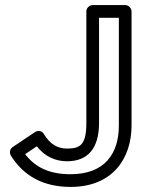

<svg xmlns="http://www.w3.org/2000/svg" viewBox="-20 -699 586 756"><path d="M79 -92 125 -123C157 -82 199 -64 244 -64C325 -64 370 -114 370 -215V-629H448V-205C448 -96 394 -13 258 -13C174 -13 119 -40 79 -92ZM30 -120C19 -113 16 -98 23 -86C73 -6 151 37 258 37C424 37 498 -76 498 -205V-654C498 -665 488 -679 473 -679H345C334 -679 320 -669 320 -654V-215C320 -130 297 -114 244 -114C209 -114 178 -129 153 -171C145 -185 129 -186 118 -179Z"/></svg>

Font: Falling Sky
Style: ExtOu
Weight: 400
Designer: Paul D. Hunt
Foundry: Adobe Systems Incorporated
Version: Version 1.02